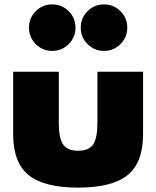

<svg xmlns="http://www.w3.org/2000/svg" viewBox="-20 -839 712 875"><path d="M424 -512H632V-227Q632 -98 561.5 -41Q491 16 336 16Q181 16 110.5 -41Q40 -98 40 -227V-512H248V-279Q248 -211 267 -181.5Q286 -152 336 -152Q386 -152 405 -181.5Q424 -211 424 -279ZM143 -788Q174 -819 218 -819Q262 -819 293 -788Q324 -757 324 -713Q324 -669 293 -638Q262 -607 218 -607Q174 -607 143 -638Q112 -669 112 -713Q112 -757 143 -788ZM379 -788Q410 -819 454 -819Q498 -819 529 -788Q560 -757 560 -713Q560 -669 529 -638Q498 -607 454 -607Q410 -607 379 -638Q348 -669 348 -713Q348 -757 379 -788Z"/></svg>

Font: Spartan MB
Style: Regular
Weight: 900
Designer: Matt Bailey
Foundry: Matt Bailey
Version: Version 001.001